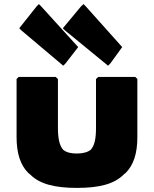

<svg xmlns="http://www.w3.org/2000/svg" viewBox="-20 -896 752 938"><path d="M399 -865 388 -876 376 -865 287 -758 298 -747 508 -575 519 -586 577 -666ZM181 -865 170 -876 159 -865 74 -758 85 -747 289 -575 300 -586 362 -666ZM356 22C465 22 538 3 584 -43L592 -50H593C633 -90 651 -147 651 -226V-510L641 -520H460L449 -510V-271C449 -218 442 -185 423 -164C409 -153 386 -146 356 -146C326 -146 305 -151 289 -164C271 -184 263 -218 263 -271V-510L252 -520H71L61 -510V-226C61 -148 79 -90 119 -50H120L128 -43C174 3 247 22 356 22Z"/></svg>

Font: Hussar Woodtype
Style: Ultra
Weight: 900
Foundry: Cannot Into Space Fonts
Version: Version 1.07